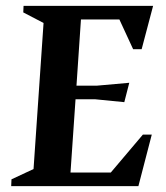

<svg xmlns="http://www.w3.org/2000/svg" viewBox="-20 -632 565 652"><path d="M18 0 19 -23.1 93.9 -58 127.9 -554 59 -589.9 60 -612H499.9L461 -464.9H432.1L385.4 -565.9H254.9L239.7 -341H307.9L419 -350.9L402.1 -285.1L302 -295H236.5L219.4 -46.1H356.2L465.2 -174.9H495.4L450 0Z"/></svg>

Font: Ancizar Serif Light
Style: Italic
Weight: 300
Italic angle: -4°
Designer: Cesar Puertas, Viviana Monsalve, Julian Moncada, Julian Prieto, Jose Castro, Felipe Aragon, Mariel Hernandez, Sara Alarc
Version: Version 8.100